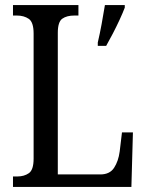

<svg xmlns="http://www.w3.org/2000/svg" viewBox="-20 -734 576 754"><path d="M364 -567Q372 -601 379 -639Q386 -677 392 -714H470V-704Q462 -683 449.5 -656Q437 -629 423 -602Q409 -575 397 -554H364ZM31 0V-41H48Q75 -41 93.5 -54Q112 -67 112 -111V-602Q112 -647 93 -660Q74 -673 46 -673H31V-714H288V-673H272Q242 -673 224.5 -660.5Q207 -648 207 -605V-49H374Q411 -49 428 -75Q445 -101 450 -139L459 -214H502L496 0Z"/></svg>

Font: Noto Serif Condensed
Style: Regular
Weight: 400
Width: 3
Designer: Monotype Design Team
Foundry: Monotype Imaging Inc.
Version: Version 2.013; ttfautohint (v1.8.4.7-5d5b)